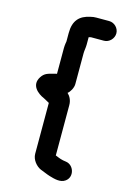

<svg xmlns="http://www.w3.org/2000/svg" viewBox="-133 -799 710 1028"><g transform="rotate(15 222.0 -284.5)"><path d="M340 -732H269C258 -732 248 -731 237 -728C179 -716 147 -684 147 -614V-567L145 -555C144 -547 143 -539 143 -530V-387L127 -383C97 -375 77 -372 60 -345C28 -295 72 -258 110 -242C121 -237 131 -230 141 -225V57C141 90 167 120 192 131C209 137 230 147 247 152C274 160 310 171 336 152C375 124 356 61 311 55C286 52 274 47 253 38C252 38 251 38 250 37V-242C250 -268 239 -289 224 -303C237 -312 252 -338 252 -359V-530C252 -545 256 -561 256 -579V-620C260 -621 265 -623 269 -623H340C369 -623 394 -649 394 -678C394 -707 369 -732 340 -732Z"/></g></svg>

Font: Electronic
Style: ExHv
Weight: 900
Version: Version 1.011